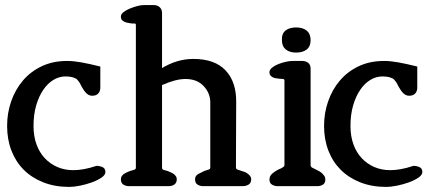

<svg xmlns="http://www.w3.org/2000/svg" viewBox="-20 -733 1736 756"><path d="M253 3Q196 3 150.5 -15Q105 -33 73.5 -64.5Q42 -96 25 -140Q8 -184 8 -237Q8 -288 24 -334Q40 -380 70 -415.5Q100 -451 144 -472Q188 -493 244 -493Q269 -493 300 -487.5Q331 -482 375 -471V-388Q375 -374 367 -365Q359 -356 343 -356Q330 -356 320 -366Q310 -376 302 -391Q299 -396 296.5 -401.5Q294 -407 290 -412Q284 -421 278 -424Q268 -429 258 -430.5Q248 -432 237 -432Q213 -432 190.5 -418.5Q168 -405 150.5 -379.5Q133 -354 122.5 -318Q112 -282 112 -237Q112 -197 123.5 -165Q135 -133 156 -110.5Q177 -88 205.5 -75.5Q234 -63 269 -63Q288 -63 310.5 -67Q333 -71 360 -80Q372 -80 383.5 -75Q395 -70 395 -56Q395 -44 379.5 -33.5Q364 -23 342 -15Q320 -7 295.5 -2Q271 3 253 3Z M936 0H780Q768 0 758 -6Q748 -12 748 -27Q748 -41 761 -48Q774 -55 785 -60Q793 -63 800.5 -65Q808 -67 808 -73V-330Q808 -366 782 -394Q756 -422 710 -422Q672 -422 618 -398V-73Q618 -66 624.5 -64Q631 -62 639 -60Q644 -58 650 -55.5Q656 -53 661 -50Q666 -47 671 -41Q676 -35 676 -27Q676 -13 666.5 -6.5Q657 0 644 0H488Q476 0 466 -6Q456 -12 456 -27Q456 -35 460.5 -41Q465 -47 471 -50Q476 -53 481.5 -55.5Q487 -58 493 -60Q501 -63 508 -64.5Q515 -66 515 -73V-635Q515 -641 508.5 -640.5Q502 -640 496 -641Q490 -642 484 -643Q478 -644 473 -646Q467 -648 461.5 -653Q456 -658 456 -668Q456 -677 466 -685Q476 -693 490.5 -699Q505 -705 520 -709Q535 -713 546 -713H585Q600 -713 609 -704.5Q618 -696 618 -682V-465Q678 -501 741 -501Q826 -501 868.5 -455.5Q911 -410 910 -330L909 -74Q909 -67 916 -65Q923 -63 931 -60Q937 -58 943 -56Q949 -54 954 -50Q959 -47 964 -41Q969 -35 969 -27Q969 -12 958.5 -6Q948 0 936 0Z M1146 -526Q1120 -526 1105 -538.5Q1090 -551 1090 -575Q1089 -601 1104.5 -613Q1120 -625 1146 -625Q1172 -625 1187.5 -612.5Q1203 -600 1203 -575Q1203 -550 1187.5 -538Q1172 -526 1146 -526ZM1229 0H1073Q1061 0 1051 -6Q1041 -12 1041 -26Q1041 -40 1052 -49.5Q1063 -59 1077 -66Q1082 -68 1086.5 -70Q1091 -72 1095 -75Q1100 -79 1100 -82V-416Q1100 -422 1093.5 -422Q1087 -422 1081 -423Q1075 -424 1069 -424.5Q1063 -425 1058 -427Q1052 -429 1046.5 -434Q1041 -439 1041 -449Q1041 -458 1050.5 -466Q1060 -474 1074.5 -480Q1089 -486 1104.5 -489.5Q1120 -493 1132 -493H1170Q1184 -493 1193.5 -485.5Q1203 -478 1203 -463V-83Q1203 -76 1210 -72.5Q1217 -69 1225 -65Q1238 -59 1247 -52Q1252 -47 1256.5 -41Q1261 -35 1261 -26Q1261 -12 1251.5 -6Q1242 0 1229 0Z M1501 3Q1444 3 1398.5 -15Q1353 -33 1321.5 -64.5Q1290 -96 1273 -140Q1256 -184 1256 -237Q1256 -288 1272 -334Q1288 -380 1318 -415.5Q1348 -451 1392 -472Q1436 -493 1492 -493Q1517 -493 1548 -487.5Q1579 -482 1623 -471V-388Q1623 -374 1615 -365Q1607 -356 1591 -356Q1578 -356 1568 -366Q1558 -376 1550 -391Q1547 -396 1544.5 -401.5Q1542 -407 1538 -412Q1532 -421 1526 -424Q1516 -429 1506 -430.5Q1496 -432 1485 -432Q1461 -432 1438.5 -418.5Q1416 -405 1398.5 -379.5Q1381 -354 1370.5 -318Q1360 -282 1360 -237Q1360 -197 1371.5 -165Q1383 -133 1404 -110.5Q1425 -88 1453.5 -75.5Q1482 -63 1517 -63Q1536 -63 1558.5 -67Q1581 -71 1608 -80Q1620 -80 1631.5 -75Q1643 -70 1643 -56Q1643 -44 1627.5 -33.5Q1612 -23 1590 -15Q1568 -7 1543.5 -2Q1519 3 1501 3Z"/></svg>

Font: Jura
Style: Bold
Weight: 700
Designer: Ed Merritt
Foundry: Ten by Twenty
Version: Version 1.007